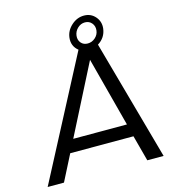

<svg xmlns="http://www.w3.org/2000/svg" viewBox="-130 -1021 1004 1126"><g transform="rotate(-15 371.5 -458.0)"><path d="M624 0 582 -157H198L118 0H19L402 -731Q363 -762 369 -813Q374 -855 408 -885.5Q442 -916 484 -916Q526 -916 552.5 -885.5Q579 -855 574 -813Q567 -759 520 -730L723 0ZM412 -813Q409 -787 424 -769.5Q439 -752 464.5 -752Q490 -752 510 -769.5Q530 -787 533 -813Q536 -839 520.5 -857.5Q505 -876 479.5 -876Q454 -876 434.5 -857.5Q415 -839 412 -813ZM237 -234H563L452 -656Z"/></g></svg>

Font: Orkney
Style: Italic
Weight: 400
Italic angle: -7°
Designer: Samuel Oakes and Alfredo Marco Pradil
Foundry: Alfredo Marco Pradil
Version: 1.0; ttfautohint (v1.5)